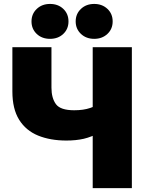

<svg xmlns="http://www.w3.org/2000/svg" viewBox="-20 -971 741 991"><path d="M322.8 -245.6Q239.7 -245.6 176.8 -271.2Q113.8 -296.9 78.9 -352.8Q43.9 -408.7 43.9 -499V-727.5H245.6V-518.6Q245.6 -464.8 268.8 -433.3Q292 -401.9 362.8 -401.9Q411.1 -401.9 445.6 -413.8Q480 -425.8 500.5 -439V-289.6Q451.7 -263.7 411.9 -254.6Q372.1 -245.6 322.8 -245.6ZM458.5 0V-727.5H660.6V0ZM466.3 -770.5Q424.8 -770.5 397.7 -796.1Q370.6 -821.8 370.6 -860.4Q370.6 -899.4 397.7 -925Q424.8 -950.7 466.3 -950.7Q507.3 -950.7 534.4 -925.3Q561.5 -899.9 561.5 -860.4Q561.5 -821.3 534.4 -795.9Q507.3 -770.5 466.3 -770.5ZM238.3 -770.5Q196.3 -770.5 169.4 -796.1Q142.6 -821.8 142.6 -860.4Q142.6 -899.4 169.7 -925Q196.8 -950.7 238.3 -950.7Q279.8 -950.7 306.6 -925.3Q333.5 -899.9 333.5 -860.4Q333.5 -821.3 306.6 -795.9Q279.8 -770.5 238.3 -770.5Z"/></svg>

Font: Inter 28pt Black
Style: Regular
Weight: 900
Designer: Rasmus Andersson
Foundry: rsms
Version: Version 4.001;git-66647c0bb